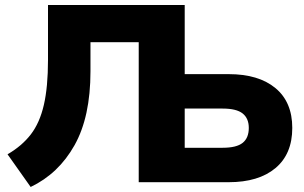

<svg xmlns="http://www.w3.org/2000/svg" viewBox="-20 -725 1210 764"><path d="M102 19 10 -111Q67 -144 102.5 -190Q138 -236 154.5 -307.5Q171 -379 171 -486V-705H715V-430H890Q1009 -430 1076 -374.5Q1143 -319 1143 -216Q1143 -112 1076 -56Q1009 0 890 0H532V-557H340V-441Q340 -260 276.5 -147Q213 -34 102 19ZM715 -137H866Q921 -137 945.5 -156.5Q970 -176 970 -216Q970 -254 945.5 -273.5Q921 -293 866 -293H715Z"/></svg>

Font: Mulish Black
Style: Regular
Weight: 900
Designer: Vernon Adams
Foundry: Vernon Adams
Version: Version 3.603; ttfautohint (v1.8.3)